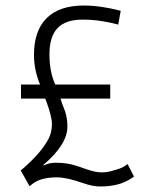

<svg xmlns="http://www.w3.org/2000/svg" viewBox="-20 -664 540 695"><path d="M56 -307V-358H125Q103 -411 103 -465Q103 -553 149 -598.5Q195 -644 283 -644Q344 -644 417 -625L408 -575Q342 -593 279.5 -593Q217 -593 188 -562Q159 -531 159 -467.5Q159 -404 180 -358H379V-307H199Q200 -305 206 -286L216 -260Q224 -234 224 -206Q224 -141 137 -67Q137 -66 137.5 -66Q138 -66 138 -65Q158 -75 181.5 -75Q205 -75 226 -71.5Q247 -68 285.5 -54Q324 -40 347.5 -40Q371 -40 394 -48Q418 -54 430 -62L442 -70L465 -25Q418 11 345 11Q318 12 278 -2Q221 -22 186 -22Q127 -22 97 2L87 10L55 -47L68 -58Q131 -114 156 -162Q168 -186 168 -215Q168 -244 144 -307Z"/></svg>

Font: Lekton
Style: Regular
Weight: 400
Designer: Paolo Mazzetti, Luciano Perondi, Raffaele Flato, Elena Papassissa, Emilio Macchia, Michela Povoleri, Tobias Seemiller, R
Version: Version 34.000